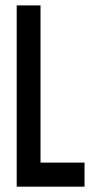

<svg xmlns="http://www.w3.org/2000/svg" viewBox="-20 -704 382 724"><path d="M132.8 -90.8Q132.8 -288.1 132.8 -683.6Q103.5 -683.6 43 -683.6Q43 -645.5 43 -569.3Q43 -521.5 43 -461.9Q43 -284.2 43 0Q127.9 0 298.8 0Q298.8 -30.3 298.8 -90.8Q244.1 -90.8 132.8 -90.8Z"/></svg>

Font: ZAANS 2018
Style: Regular
Weight: 400
Designer: Counter Creatives
Version: Version 1.0 - 24-01-18